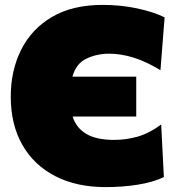

<svg xmlns="http://www.w3.org/2000/svg" viewBox="-20 -749 730 785"><path d="M412 16Q293 16 206 -28.8Q119 -73.5 71.5 -156.5Q24 -239.5 24 -354Q24 -460.5 66.5 -545.5Q109 -630.5 192.8 -679.8Q276.5 -729 400 -729Q473 -729 540.2 -714.8Q607.5 -700.5 653 -678L636 -462Q577.5 -497.5 526 -513.5Q474.5 -529.5 426.5 -529.5Q375.5 -529.5 333.2 -509.2Q291 -489 276 -435.5H537V-272.5H277Q290.5 -227.5 331.8 -202.2Q373 -177 447 -177Q496 -177 543.2 -190.5Q590.5 -204 639 -240L650 -25Q606.5 -4 543.8 6Q481 16 412 16Z"/></svg>

Font: Commissioner Black
Style: Regular
Weight: 900
Designer: Kostas Bartsokas
Foundry: Kostas Bartsokas
Version: Version 1.000; ttfautohint (v1.8.3)